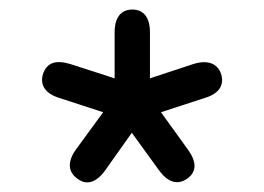

<svg xmlns="http://www.w3.org/2000/svg" viewBox="-20 -720 553 402"><path d="M200 -363 256 -442 314 -362C332 -338 352 -332 372 -346C392 -360 392 -381 374 -406L317 -485L409 -515C439 -524 450 -542 443 -565C435 -588 414 -595 385 -586L294 -556V-652C294 -683 281 -700 257 -700C233 -700 220 -683 220 -652V-556L127 -586C97 -595 78 -589 70 -565C63 -542 75 -524 104 -515L196 -485L139 -407C121 -382 122 -360 142 -346C161 -331 182 -338 200 -363Z"/></svg>

Font: 寒蝉半圆体
Style: Regular
Weight: 400
Designer: Yoshimichi Ohira & Warren
Foundry: ChillType
Version: Version 1.800;Glyphs 3.1.1 (3135)